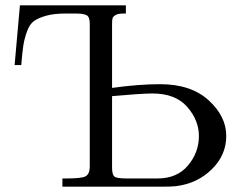

<svg xmlns="http://www.w3.org/2000/svg" viewBox="-20 -703 929 723"><path d="M35 -458 55 -683H454V-652H445Q424 -652 414.5 -646Q405 -640 403.5 -633.5Q402 -627 402 -611V-372Q503 -386 583 -386Q699 -386 765.5 -325.5Q832 -265 832 -191Q832 -119 777.5 -65.5Q723 -12 643 -2Q625 0 590 0H215V-31H231Q285 -31 301 -38.5Q317 -46 318 -73V-614Q318 -639 306.5 -645.5Q295 -652 266 -652H226Q183 -652 154.5 -644Q126 -636 109 -624.5Q92 -613 82 -585.5Q72 -558 68 -532.5Q64 -507 60 -458ZM402 -71Q402 -46 410.5 -38.5Q419 -31 456 -31H573Q647 -31 688 -80Q729 -129 729 -191Q729 -250 685 -300.5Q641 -351 554 -351Q514 -351 402 -341Z"/></svg>

Font: CMU Serif
Style: Roman
Weight: 500
Version: Version 0.7.0